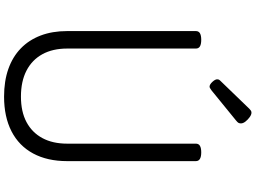

<svg xmlns="http://www.w3.org/2000/svg" viewBox="-180 -1088 1286 967"><g transform="rotate(90 463.5 -604.0)"><path d="M466 19Q388 19 327 -2.5Q266 -24 223.5 -65Q181 -106 158.5 -165Q136 -224 136 -299V-947Q136 -961 147 -967.5Q158 -974 180 -974Q202 -974 213 -967.5Q224 -961 224 -947V-299Q224 -226 252.5 -174Q281 -122 335 -94Q389 -66 466 -66Q542 -66 594.5 -94Q647 -122 675 -174Q703 -226 703 -299V-947Q703 -961 714 -967.5Q725 -974 747 -974Q791 -974 791 -947V-299Q791 -199 752.5 -127.5Q714 -56 641 -18.5Q568 19 466 19ZM416 -1016Q405 -1016 392 -1030Q379 -1044 379 -1054Q379 -1058 380 -1061.5Q381 -1065 387 -1071L527 -1216Q532 -1221 536.5 -1224Q541 -1227 547 -1227Q557 -1227 569.5 -1218Q582 -1209 591.5 -1197Q601 -1185 601 -1174Q601 -1167 598.5 -1162Q596 -1157 586 -1149L435 -1026Q429 -1022 424.5 -1019Q420 -1016 416 -1016Z"/></g></svg>

Font: Playwrite IT Trad
Style: Regular
Weight: 400
Designer: Veronika Burian, José Scaglione
Foundry: TypeTogether
Version: Version 1.002